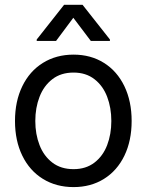

<svg xmlns="http://www.w3.org/2000/svg" viewBox="-20 -763 607 794"><path d="M42 -262.7Q42 -344.2 72.3 -406.5Q102.5 -468.8 157.5 -502.9Q212.4 -537.1 284.2 -537.1Q355.5 -537.1 409.9 -502.9Q464.4 -468.8 494.4 -406.5Q524.4 -344.2 524.4 -262.7Q524.4 -181.2 494.4 -119.1Q464.4 -57.1 409.9 -23.2Q355.5 10.7 284.2 10.7Q212.4 10.7 157.5 -23.2Q102.5 -57.1 72.3 -119.1Q42 -181.2 42 -262.7ZM440.4 -262.7Q440.4 -317.4 423.1 -362.8Q405.8 -408.2 370.6 -435.5Q335.4 -462.9 284.2 -462.9Q231.9 -462.9 196.5 -435.5Q161.1 -408.2 143.6 -362.8Q126 -317.4 126 -262.7Q126 -208 143.6 -162.8Q161.1 -117.7 196.5 -90.6Q231.9 -63.5 284.2 -63.5Q335.4 -63.5 370.6 -90.6Q405.8 -117.7 423.1 -162.8Q440.4 -208 440.4 -262.7ZM283.2 -689.5 211.9 -593.8H131.8V-599.6L245.1 -743.2H321.3L434.6 -599.6V-593.8H355.5Z"/></svg>

Font: Pretendard GOV
Style: Regular
Weight: 400
Designer: Base glyphs from Inter by Rasmus Andersson; Hangeul glyphs from Noto Sans CJK(Source Han Sans) by Jang Soo-young and Kan
Foundry: Kil Hyung-jin
Version: Version 1.309